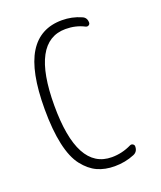

<svg xmlns="http://www.w3.org/2000/svg" viewBox="-139 -829 778 927"><g transform="rotate(-20 250.0 -365.0)"><path d="M290 9.8Q240.2 9.8 201.7 -7.8Q163.1 -25.4 130.9 -66.4Q98.6 -107.4 82 -182.6Q65.4 -257.8 65.4 -365.2Q65.4 -558.6 121.6 -649.4Q177.7 -740.2 290 -740.2Q341.8 -740.2 387.7 -719.7Q410.2 -710.9 410.2 -684.6Q410.2 -676.8 403.3 -672.4Q396.5 -668 387.7 -671.9Q344.7 -694.3 292 -694.3Q115.2 -694.3 115.2 -365.2Q115.2 -36.1 292 -36.1Q344.7 -36.1 392.6 -59.6Q400.4 -63.5 407.7 -59.1Q415 -54.7 415 -46.9Q415 -19.5 391.6 -9.8Q344.7 9.8 290 9.8Z"/></g></svg>

Font: Rounded-X Mgen+ 2m light
Style: Regular
Weight: 200
Designer: [Source Han Sans]
Ryoko NISHIZUKA  (kana & ideographs); Paul D. Hunt (Latin, Greek & Cyrillic); Wenlong ZHANG  (bopomofo
Version: Version 1.059.20150602